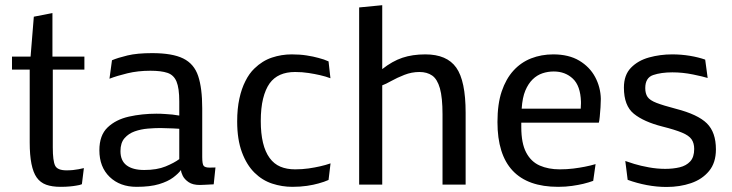

<svg xmlns="http://www.w3.org/2000/svg" viewBox="-20 -722 2862 751"><path d="M216.8 8.8Q183.6 8.8 160.6 0.5Q137.7 -7.8 123.5 -27.8Q96.2 -66.4 96.2 -164.6V-449.7H26.9V-500.5H99.6L112.3 -656.7L185.1 -670.9V-500.5H310.1V-449.7H186.5V-145.5Q186.5 -92.8 195.6 -74.2Q204.6 -55.7 240.2 -55.7Q253.4 -55.7 265.6 -56.9Q277.8 -58.1 287.6 -60.1L308.1 -64.5L300.3 -1.5Q295.9 0.5 290.5 1.7Q285.2 2.9 278.8 3.9Q268.1 5.9 252.7 7.3Q237.3 8.8 216.8 8.8Z M771 -107.9Q771 -79.6 776.9 -73Q782.7 -66.4 800.3 -66.4Q805.7 -66.4 811.8 -66.7Q817.9 -66.9 822.8 -66.9L815.9 -1Q815.9 -1 805.4 -0.5Q794.9 0 782.2 0.7Q769.5 1.5 761.7 1.5Q733.9 1.5 717.8 -9.5Q701.7 -20.5 694.8 -34.4Q688 -48.3 688 -57.1Q677.7 -43 657.2 -27.6Q636.7 -12.2 602.1 -1.7Q567.4 8.8 514.2 8.8Q449.2 8.8 408.9 -30Q368.7 -68.8 368.7 -134.3Q368.7 -192.9 400.9 -223.6Q433.1 -254.4 484.4 -265.9Q535.6 -277.3 592.3 -277.3Q609.4 -277.3 625.5 -276.1Q641.6 -274.9 654.3 -273.9L681.2 -270V-325.2Q681.2 -377.4 670.4 -403.1Q659.7 -428.7 635 -437Q610.4 -445.3 568.4 -445.3Q519.5 -445.3 478.3 -435.3Q437 -425.3 408.2 -414.1L418 -486.3Q440.9 -496.1 478.5 -505.1Q516.1 -514.2 575.2 -514.2Q654.3 -514.2 696.8 -493.2Q739.3 -472.2 755.1 -424.8Q771 -377.4 771 -298.3ZM606.9 -221.2Q585.4 -221.2 558.6 -219Q531.7 -216.8 507.3 -208.3Q482.9 -199.7 467 -181.4Q451.2 -163.1 451.2 -130.9Q451.2 -93.3 475.3 -75.2Q499.5 -57.1 543.9 -57.1Q593.8 -57.1 627.7 -71Q661.6 -85 681.2 -99.6V-218.3L657.2 -219.7Z M1123.5 8.8Q1083 8.8 1044.4 -3.9Q1005.9 -16.6 975.6 -46.4Q944.8 -76.7 926.3 -126.5Q907.7 -176.3 907.7 -247.1Q907.7 -296.9 916.3 -336.2Q924.8 -375.5 939.9 -404.8Q954.6 -434.6 975.1 -454.1Q1006.3 -484.4 1043.7 -496.8Q1081.1 -509.3 1121.1 -509.3Q1153.3 -509.3 1179.7 -505.1Q1206.1 -501 1225.1 -495.6Q1248.5 -489.7 1265.1 -481.9L1272.5 -416Q1263.2 -419.4 1252.7 -422.6Q1242.2 -425.8 1231 -428.2Q1211.9 -432.6 1187 -436.5Q1162.1 -440.4 1134.3 -440.4Q1066.9 -440.4 1034.7 -396Q1018.1 -372.6 1009 -335.9Q1000 -299.3 1000 -248.5Q1000 -151.4 1034.7 -104Q1051.8 -80.6 1076.7 -70.1Q1101.6 -59.6 1134.3 -59.6Q1162.1 -59.6 1187.3 -63.2Q1212.4 -66.9 1231.4 -71.3Q1253.4 -76.2 1272.9 -83L1265.1 -18.1Q1249 -10.7 1225.6 -4.4Q1207 1 1180.9 4.9Q1154.8 8.8 1123.5 8.8Z M1384.8 0V-692.9L1475.1 -701.7V-451.7Q1514.6 -482.9 1554 -496.1Q1593.3 -509.3 1643.6 -509.3Q1728 -509.3 1764.6 -457.5Q1801.3 -405.8 1801.3 -281.2V0H1710.9V-274.4Q1710.9 -340.3 1700.7 -376.5Q1690.4 -412.6 1670.4 -426.5Q1650.4 -440.4 1620.6 -440.4Q1590.3 -440.4 1561.8 -429.2Q1533.2 -418 1510.5 -405.3Q1487.8 -392.6 1475.1 -388.2V0Z M2300.3 -14.6Q2283.2 -8.3 2261.2 -2.9Q2242.7 1.5 2217.8 5.1Q2192.9 8.8 2163.1 8.8Q1925.8 8.8 1925.8 -244.6Q1925.8 -315.4 1942.4 -364.5Q1959 -413.6 1988.3 -445.8Q2017.6 -478 2057.6 -493.7Q2097.7 -509.3 2144 -509.3Q2204.6 -509.3 2245.6 -484.9Q2286.6 -460.4 2307.9 -420.7Q2329.1 -380.9 2330.1 -335.4Q2330.1 -322.3 2328.9 -302.5Q2327.6 -282.7 2325.9 -265.4Q2324.2 -248 2322.3 -242.2H2019V-224.6Q2019 -161.6 2038.1 -125.5Q2057.1 -89.4 2091.1 -74.5Q2125 -59.6 2169.4 -59.6Q2197.3 -59.6 2222.4 -62.7Q2247.6 -65.9 2267.1 -69.8Q2290 -74.2 2309.6 -80.1ZM2146 -442.4Q2123 -442.4 2101.8 -435.3Q2080.6 -428.2 2063.5 -411.6Q2046.4 -395 2034.9 -367.9Q2023.4 -340.8 2020.5 -296.9H2251.5Q2251.5 -306.2 2252 -309.1Q2252.4 -311.5 2252.4 -316.9V-324.2Q2250.5 -386.2 2220.7 -414.3Q2190.9 -442.4 2146 -442.4Z M2587.4 9.3Q2549.3 9.3 2510.3 2Q2471.2 -5.4 2435.1 -18.6L2425.8 -92.3Q2436 -88.4 2460.9 -80.8Q2485.8 -73.2 2518.1 -67.4Q2550.3 -61.5 2582 -61.5Q2612.8 -61.5 2638.4 -67.6Q2664.1 -73.7 2679.7 -90.6Q2695.3 -107.4 2695.3 -139.2Q2695.3 -162.1 2685.1 -177Q2674.8 -191.9 2647.9 -203.1Q2621.1 -214.4 2570.8 -227.1Q2498 -245.6 2459.2 -277.1Q2420.4 -308.6 2420.4 -379.4Q2420.4 -428.7 2448 -457Q2475.6 -485.4 2518.8 -497.3Q2562 -509.3 2609.4 -509.3Q2644.5 -509.3 2678.5 -503.7Q2712.4 -498 2738.3 -488.8L2748 -417Q2731 -422.4 2690.7 -430.7Q2650.4 -439 2609.9 -439Q2565.9 -439 2534.9 -428.5Q2503.9 -418 2503.9 -377.4Q2503.9 -356 2512.9 -342.8Q2522 -329.6 2547.9 -319.6Q2573.7 -309.6 2624 -296.4Q2709.5 -274.4 2744.9 -239.5Q2780.3 -204.6 2780.3 -137.7Q2780.3 -85.4 2753.4 -53Q2726.6 -20.5 2682.9 -5.6Q2639.2 9.3 2587.4 9.3Z"/></svg>

Font: Mako
Style: Regular
Weight: 400
Designer: vernon adams
Foundry: vernon adams
Version: Version 1.100; ttfautohint (v1.8.4.7-5d5b);gftools[0.9.33]